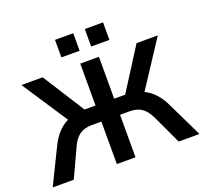

<svg xmlns="http://www.w3.org/2000/svg" viewBox="-149 -1087 1353 1266"><g transform="rotate(-20 527.0 -454.5)"><path d="M12 0 135 -251Q157 -296 185.5 -328Q214 -360 249.5 -379.5Q285 -399 328 -406L272 -366L49 -705H198L397 -392L373 -411H462V-705H593V-411H683L658 -392L857 -705H1006L784 -366L728 -406Q771 -399 806 -379.5Q841 -360 870 -328Q899 -296 920 -252L1042 0H896L801 -203Q777 -253 744.5 -275.5Q712 -298 661 -298H593V0H462V-298H394Q344 -298 310.5 -275.5Q277 -253 254 -203L160 0ZM568 -786V-909H696V-786ZM359 -786V-909H487V-786Z"/></g></svg>

Font: Nunito Sans 9pt
Style: Bold
Weight: 700
Version: Version 3.101;gftools[0.9.27]